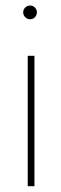

<svg xmlns="http://www.w3.org/2000/svg" viewBox="-20 -487 218 683"><path d="M78.6 175.3V-288.6H102.5V175.3ZM62.5 -443.1Q62.5 -453.1 69.8 -460.2Q77.1 -467.3 87.2 -467.3Q97.2 -467.3 104.2 -460.2Q111.3 -453.1 111.3 -443.1Q111.3 -433.1 104.2 -425.8Q97.2 -418.5 87.2 -418.5Q77.1 -418.5 69.8 -425.8Q62.5 -433.1 62.5 -443.1Z"/></svg>

Font: Yantramanav Thin
Style: Regular
Weight: 250
Version: Version 1.001;PS 1.0;hotconv 1.0.72;makeotf.lib2.5.5900; ttf